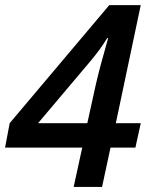

<svg xmlns="http://www.w3.org/2000/svg" viewBox="-22 -736 593 756"><path d="M511.2 -154.8H413.1L379.9 0H268.1L301.8 -154.8H-2L16.1 -251L408.2 -715.8H532.2L434.1 -251H532.2ZM321.8 -251 355 -401.9Q370.1 -468.3 403.8 -585.9H399.9Q375 -543.9 334 -495.1L127.9 -251Z"/></svg>

Font: f5497506088       
Style: Italic
Weight: 600
Italic angle: -12°
Foundry: Ascender Corporation
Version: Version 1.10